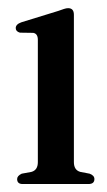

<svg xmlns="http://www.w3.org/2000/svg" viewBox="-20 -462 269 482"><path d="M165.5 -425V-55Q165.5 -35 181.5 -30.5L205 -26Q217 -21.5 217 -12.5Q217 0 202 0H37Q23 0 23 -12.5Q23 -20.5 34.5 -26L59 -30.5Q75 -35 75 -55V-362Q75 -377.5 63.5 -379.5L30 -380Q19.5 -383 19.5 -391.5Q19.5 -401 33.5 -406L126 -434.5Q134.5 -437.5 140.5 -439.5Q146.5 -441.5 151 -441.5Q165.5 -441.5 165.5 -425Z"/></svg>

Font: Fraunces 144pt S050
Style: Regular
Weight: 400
Version: Version 1.000; ttfautohint (v1.8.3)